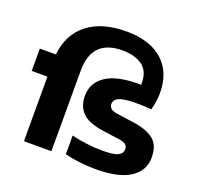

<svg xmlns="http://www.w3.org/2000/svg" viewBox="-140 -972 1176 1136"><g transform="rotate(20 448.0 -404.0)"><path d="M21 -406.5V-547H122Q135.5 -677 225.8 -747.5Q316 -818 470.5 -818Q563 -818 632.2 -787.5Q701.5 -757 740.2 -695.2Q779 -633.5 779 -540Q779 -512 775 -486.8Q771 -461.5 764 -435Q745 -436.5 722.8 -437.8Q700.5 -439 672.5 -439Q613.5 -439 582.8 -431.8Q552 -424.5 541.2 -412Q530.5 -399.5 530.5 -385Q530.5 -368.5 541.8 -357.2Q553 -346 585.5 -341L693 -326Q776.5 -314 820 -279Q863.5 -244 863.5 -167Q863.5 -84.5 791.5 -37Q719.5 10.5 573.5 10.5Q529.5 10.5 476.8 4.8Q424 -1 379.5 -12.5V-130Q421.5 -119.5 474.2 -112.8Q527 -106 571.5 -106Q646.5 -106 673 -120Q699.5 -134 699.5 -159Q699.5 -177.5 688.2 -188Q677 -198.5 644 -203.5L536.5 -218.5Q443 -232 405 -272Q367 -312 367 -377Q367 -458 435.8 -504.5Q504.5 -551 642.5 -551Q649 -551 657.5 -551Q657.5 -557 657.5 -563.5Q657.5 -637 610.2 -670.8Q563 -704.5 485 -704.5Q293 -704.5 293 -507.5V0H120V-406.5Z"/></g></svg>

Font: Encode Sans Exp
Style: Bold
Weight: 700
Width: 7
Designer: Multiple Designers
Foundry: Impallari Type
Version: Version 3.002; ttfautohint (v1.8.3) -l 8 -r 50 -G 200 -x 14 